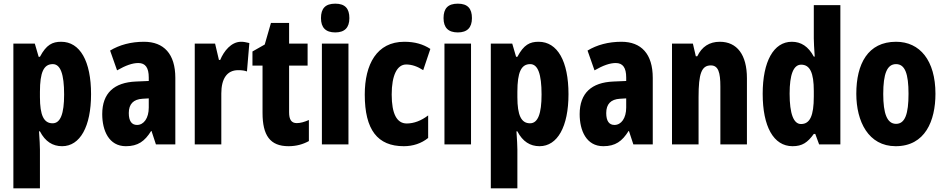

<svg xmlns="http://www.w3.org/2000/svg" viewBox="-20 -788 5161 1048"><path d="M314 -560C266 -560 233 -544 198 -478H191L170 -550H53V240H198V28C198 7 196 -26 193 -71H198C227 -15 268 10 319 10C417 10 477 -97 477 -274C477 -454 417 -560 314 -560ZM268 -438C310 -438 330 -384 330 -272C330 -167 310 -115 267 -115C219 -115 198 -159 198 -258V-287C198 -394 219 -438 268 -438Z M766 -560C695 -560 632 -543 581 -512L619 -404C666 -431 703 -444 735 -444C774 -444 792 -418 792 -365V-346L722 -343C603 -338 538 -280 538 -165C538 -76 574 10 667 10C733 10 770 -17 805 -73H807L831 0H937V-363C937 -494 874 -560 766 -560ZM758 -249 792 -251V-201C792 -143 765 -106 728 -106C699 -106 683 -127 683 -171C683 -220 708 -246 758 -249Z M1296 -560C1242 -560 1202 -509 1182 -461H1175L1154 -550H1043V0H1188V-278C1188 -357 1218 -405 1280 -405C1300 -405 1315 -403 1328 -398L1341 -553C1322 -558 1309 -560 1296 -560Z M1600 -116C1570 -116 1558 -136 1558 -175V-430H1659V-550H1558V-663H1459L1425 -545L1358 -507V-430H1413V-172C1413 -49 1454 10 1555 10C1597 10 1633 0 1666 -18V-133C1641 -122 1619 -116 1600 -116Z M1810 -768C1756 -768 1732 -742 1732 -689C1732 -637 1758 -611 1810 -611C1861 -611 1887 -637 1887 -689C1887 -741 1864 -768 1810 -768ZM1882 -550H1737V0H1882Z M2184 10C2234 10 2280 -5 2317 -35V-158C2279 -129 2239 -114 2200 -114C2146 -114 2118 -167 2118 -272C2118 -378 2148 -436 2197 -436C2229 -436 2259 -425 2290 -405L2329 -521C2289 -547 2244 -560 2187 -560C2036 -560 1971 -436 1971 -272C1971 -79 2041 10 2184 10Z M2479 -768C2425 -768 2401 -742 2401 -689C2401 -637 2427 -611 2479 -611C2530 -611 2556 -637 2556 -689C2556 -741 2533 -768 2479 -768ZM2551 -550H2406V0H2551Z M2920 -560C2872 -560 2839 -544 2804 -478H2797L2776 -550H2659V240H2804V28C2804 7 2802 -26 2799 -71H2804C2833 -15 2874 10 2925 10C3023 10 3083 -97 3083 -274C3083 -454 3023 -560 2920 -560ZM2874 -438C2916 -438 2936 -384 2936 -272C2936 -167 2916 -115 2873 -115C2825 -115 2804 -159 2804 -258V-287C2804 -394 2825 -438 2874 -438Z M3372 -560C3301 -560 3238 -543 3187 -512L3225 -404C3272 -431 3309 -444 3341 -444C3380 -444 3398 -418 3398 -365V-346L3328 -343C3209 -338 3144 -280 3144 -165C3144 -76 3180 10 3273 10C3339 10 3376 -17 3411 -73H3413L3437 0H3543V-363C3543 -494 3480 -560 3372 -560ZM3364 -249 3398 -251V-201C3398 -143 3371 -106 3334 -106C3305 -106 3289 -127 3289 -171C3289 -220 3314 -246 3364 -249Z M3909 -560C3852 -560 3811 -533 3786 -481H3778L3762 -550H3648V0H3793V-258C3793 -386 3809 -431 3860 -431C3901 -431 3912 -392 3912 -316V0H4057V-361C4057 -489 4003 -560 3909 -560Z M4306 10C4359 10 4388 -10 4422 -57H4430L4451 0H4567V-760H4422V-578C4422 -557 4424 -525 4427 -479H4422C4392 -535 4352 -560 4302 -560C4203 -560 4143 -453 4143 -276C4143 -98 4202 10 4306 10ZM4352 -111C4312 -111 4290 -166 4290 -277C4290 -381 4311 -435 4353 -435C4401 -435 4422 -391 4422 -292V-261C4422 -156 4401 -111 4352 -111Z M5086 -276C5086 -458 5001 -560 4871 -560C4717 -560 4654 -439 4654 -276C4654 -125 4720 10 4869 10C5030 10 5086 -129 5086 -276ZM4801 -275C4801 -386 4822 -438 4871 -438C4920 -438 4939 -385 4939 -276C4939 -166 4920 -112 4871 -112C4822 -112 4801 -168 4801 -275Z"/></svg>

Font: Noto Sans Khmer UI ExtraCondensed ExtraBold
Style: Regular
Weight: 800
Width: 2
Designer: Danh Hong and the Monotype Design Team
Foundry: Monotype Imaging Inc.
Version: Version 2.002